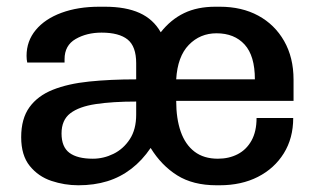

<svg xmlns="http://www.w3.org/2000/svg" viewBox="-20 -541 946 571"><path d="M213 10Q172 10 133 -3Q94 -16 68.5 -47.5Q43 -79 43 -133Q43 -188 67.5 -222Q92 -256 137 -274Q182 -292 245 -298.5Q308 -305 385 -305V-353Q385 -403 359.5 -423.5Q334 -444 282 -444Q238 -444 205 -425Q172 -406 172 -365V-355H61Q60 -359 59.5 -364.5Q59 -370 59 -375Q59 -419 86.5 -452Q114 -485 163 -503Q212 -521 275 -521H292Q354 -521 395 -502.5Q436 -484 458 -445Q488 -483 527.5 -502Q567 -521 620 -521H634Q699 -521 748 -494.5Q797 -468 825 -419Q853 -370 853 -304V-241H504Q504 -188 517.5 -149.5Q531 -111 558.5 -90Q586 -69 628 -69Q661 -69 687 -82.5Q713 -96 728 -123Q743 -150 743 -190H852Q852 -130 824 -85Q796 -40 747 -15Q698 10 633 10H624Q554 10 507 -19.5Q460 -49 428 -101Q403 -64 370.5 -39Q338 -14 299 -2Q260 10 213 10ZM256 -69Q288 -69 317.5 -83.5Q347 -98 366 -127Q385 -156 385 -200V-239Q315 -239 265 -231.5Q215 -224 189 -204Q163 -184 163 -144Q163 -104 186.5 -86.5Q210 -69 256 -69ZM504 -305H738Q738 -375 707.5 -408.5Q677 -442 624 -442Q575 -442 541.5 -407.5Q508 -373 504 -305Z"/></svg>

Font: Chivo Medium
Style: Regular
Weight: 500
Designer: Hector Gatti
Foundry: Omnibus-Type
Version: Version 2.002